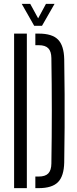

<svg xmlns="http://www.w3.org/2000/svg" viewBox="-20 -974 400 994"><path d="M53 0V-800H119V0ZM163 0V-60H180Q214.5 -60 230 -76.2Q245.5 -92.5 246 -127Q250.5 -400.5 246 -673.5Q245.5 -708 230 -724Q214.5 -740 181 -740H163V-800H181Q250 -800 280.5 -769Q311 -738 312.5 -667Q314 -571.5 314.5 -485.8Q315 -400 314.5 -314.2Q314 -228.5 312.5 -133.5Q311 -62 280.2 -31Q249.5 0 180 0ZM157 -840.5 92.5 -954H136.5L177.5 -879L218 -954H262.5L197.5 -840.5Z"/></svg>

Font: Big Shoulders Stencil Display
Style: Regular
Weight: 400
Designer: Patric King
Foundry: XO Type Co
Version: Version 1.000